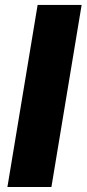

<svg xmlns="http://www.w3.org/2000/svg" viewBox="-20 -747 346 767"><path d="M306.1 -727.3 185.4 0H9.6L130.3 -727.3Z"/></svg>

Font: Inter UI Extra Bold
Style: Italic
Weight: 800
Italic angle: 9.39999°
Designer: Rasmus Andersson
Foundry: rsms
Version: 3.2;8d6f07862